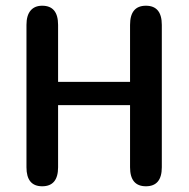

<svg xmlns="http://www.w3.org/2000/svg" viewBox="-20 -644 659 671"><path d="M434.5 -557Q434.5 -624 490 -624Q545.5 -624 545.5 -557V-59.5Q545.5 7 490 7Q434.5 7 434.5 -59.5V-276.5H183V-59.5Q183 7 127.5 7Q72.5 7 72.5 -59.5V-557Q72.5 -590 86.8 -607Q101 -624 127.5 -624Q183 -624 183 -557V-358H434.5Z"/></svg>

Font: Sono ExtraLight Monospace Medium
Style: Regular
Weight: 500
Version: Version 2.112